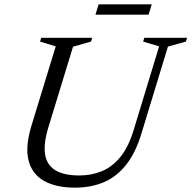

<svg xmlns="http://www.w3.org/2000/svg" viewBox="-20 -852 880 882"><path d="M201.5 -265Q179.5 -191.5 187.2 -142.8Q195 -94 234.2 -70Q273.5 -46 344.5 -46Q399.5 -46 447 -65.2Q494.5 -84.5 532 -129.8Q569.5 -175 593.5 -253L711 -639L637.5 -661L643 -678.5H839.5L834 -661L751.5 -638L630 -239.5Q603.5 -151 560 -95.8Q516.5 -40.5 457.5 -15.2Q398.5 10 324 10Q238.5 10 183.2 -20.5Q128 -51 111.5 -113.8Q95 -176.5 124 -273L236 -639L164 -661L169.5 -678.5H403.5L398 -661L315.5 -637.5ZM418.5 -784.5 433 -832H677L662.5 -784.5Z"/></svg>

Font: Newsreader 28pt
Style: Italic
Weight: 400
Italic angle: -17°
Version: Version 1.003